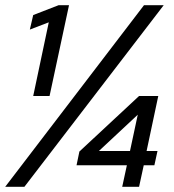

<svg xmlns="http://www.w3.org/2000/svg" viewBox="-23 -720 672 740"><path d="M587 -350 542 -138H584L572 -83H531L513 0H448L466 -83H272L283 -136L513 -350ZM358 -138H478L508 -278ZM243 -700 168 -350H105L165 -634L92 -606L105 -662L203 -700ZM71 0H-3L532 -700H608Z"/></svg>

Font: Red Hat Display Medium
Style: Italic
Weight: 500
Italic angle: -12°
Designer: Pentagram / MCKL
Foundry: Pentagram / MCKL
Version: Version 1.003; Red Hat Display Medium Italic